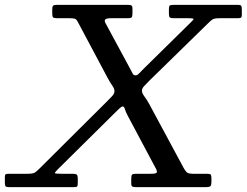

<svg xmlns="http://www.w3.org/2000/svg" viewBox="-80 -770 1015 790"><path d="M207.5 -695H154.5Q142 -695 138.5 -698.5Q135 -702 135 -714V-731Q135 -743 138.5 -746.5Q142 -750 153.5 -750H446.5Q456.5 -750 460.8 -747.5Q465 -745 465 -734V-714Q465 -702 461.5 -698.5Q458 -695 446.5 -695H376.5Q358 -695 353.2 -690Q348.5 -685 354 -675L455.5 -487Q463 -473.5 466.2 -466.8Q469.5 -460 478 -460Q485 -460 492.8 -468.5Q500.5 -477 514.5 -490.5L703.5 -676.5Q713.5 -686 716.2 -690.5Q719 -695 694.5 -695H635.5Q622.5 -695 618.8 -698.2Q615 -701.5 615 -714V-733Q615 -744.5 618.8 -747.2Q622.5 -750 634.5 -750H897.5Q910 -750 912.5 -746Q915 -742 915 -729V-710Q915 -699 911 -697Q907 -695 895.5 -695H824.5Q803 -695 795.8 -690.8Q788.5 -686.5 778.5 -676.5L535.5 -439Q521.5 -425 512.8 -415.5Q504 -406 504 -397Q504 -386.5 513.5 -374.2Q523 -362 534 -342L674.5 -81Q681 -69 687.5 -62Q694 -55 713.5 -55H773.5Q785 -55 787.5 -51Q790 -47 790 -35V-25Q790 -8 785.8 -4Q781.5 0 765.5 0H481.5Q469 0 464.5 -2.2Q460 -4.5 460 -17V-35Q460 -48 463.5 -51.5Q467 -55 479.5 -55H540.5Q562.5 -55 565 -60.2Q567.5 -65.5 560.5 -78L446 -293Q436.5 -311 433.8 -321.5Q431 -332 425 -332Q420 -332 410.2 -322.8Q400.5 -313.5 388.5 -301.5L156.5 -72Q144.5 -60 146.2 -57.5Q148 -55 173.5 -55H217.5Q230.5 -55 235.2 -52Q240 -49 240 -35V-17Q240 -7 237.8 -3.5Q235.5 0 225.5 0H-41.5Q-53 0 -56.5 -3Q-60 -6 -60 -17V-42Q-60 -51 -56.5 -53Q-53 -55 -43.5 -55H32.5Q56 -55 63.8 -60.2Q71.5 -65.5 82.5 -76.5L356.5 -349Q372.5 -365 381.8 -375Q391 -385 391 -395Q391 -405 382 -417.8Q373 -430.5 362 -451L239.5 -681Q234.5 -690.5 228.2 -692.8Q222 -695 207.5 -695Z"/></svg>

Font: Besley*
Style: Italic
Weight: 400
Italic angle: -13°
Designer: Owen Earl
Foundry: indestructible type*
Version: Version 2.000; ttfautohint (v1.8.3)